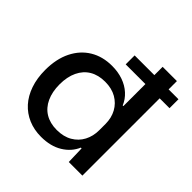

<svg xmlns="http://www.w3.org/2000/svg" viewBox="-193 -883 1047 1047"><g transform="rotate(45 330.5 -359.5)"><path d="M276 10Q222 10 177.5 -9Q133 -28 101 -63.5Q69 -99 51.5 -150Q34 -201 34 -264Q34 -349 64.5 -410.5Q95 -472 149.5 -505Q204 -538 277 -538Q323 -538 361.5 -524.5Q400 -511 428 -485.5Q456 -460 470 -426H475V-729H585V0H480L477 -102H471Q450 -52 399.5 -21Q349 10 276 10ZM310 -77Q362 -77 399 -98.5Q436 -120 455.5 -157Q475 -194 475 -240V-288Q475 -335 455 -371.5Q435 -408 398.5 -429Q362 -450 311 -450Q259 -450 222 -428Q185 -406 165 -364Q145 -322 145 -264Q145 -207 164.5 -164.5Q184 -122 221 -99.5Q258 -77 310 -77ZM323 -596V-665H661V-596Z"/></g></svg>

Font: Mona Sans SemiExpanded Medium
Style: Regular
Weight: 500
Width: 6
Designer: Deni Anggara
Foundry: GitHub
Version: Version 2.000